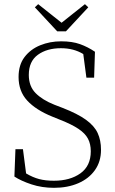

<svg xmlns="http://www.w3.org/2000/svg" viewBox="-20 -886 553 920"><path d="M239 14Q181 14 131 -2.5Q81 -19 49 -40L54 -171H90L105 -55Q137 -36 167.5 -28Q198 -20 238 -20Q316 -20 365.5 -55.5Q415 -91 415 -161Q415 -196 401.5 -221.5Q388 -247 356 -268.5Q324 -290 268 -312L231 -327Q152 -359 110.5 -404Q69 -449 69 -517Q69 -575 97.5 -612.5Q126 -650 172.5 -669Q219 -688 273 -688Q326 -688 363.5 -674.5Q401 -661 435 -638L431 -514H394L379 -627Q333 -655 272 -655Q205 -655 161.5 -623.5Q118 -592 118 -527Q118 -473 150.5 -440Q183 -407 241 -384L280 -369Q352 -341 392 -312Q432 -283 448 -248.5Q464 -214 464 -168Q464 -112 435 -71Q406 -30 355 -8Q304 14 239 14ZM163 -866 275 -777 387 -866 403 -851 296 -736H254L147 -851Z"/></svg>

Font: Source Serif Pro Light
Style: Regular
Weight: 300
Designer: Frank Grießhammer
Foundry: Adobe Systems Incorporated
Version: Version 3.001;hotconv 1.0.111;makeotfexe 2.5.65597